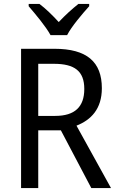

<svg xmlns="http://www.w3.org/2000/svg" viewBox="-20 -1030 603 984"><path d="M239 -850H324C347 -895 402 -959 437 -998V-1010H382C347 -982 316 -954 281 -917C249 -952 213 -987 182 -1010H127V-998C163 -956 215 -894 239 -850ZM259 -780H88V-66H176V-362H292L448 -66H549L372 -386C446 -415 502 -471 502 -578C502 -713 425 -780 259 -780ZM256 -703C362 -703 412 -666 412 -574C412 -483 364 -436 263 -436H176V-703Z"/></svg>

Font: Noto Sans Malayalam UI SemiCondensed
Style: Regular
Weight: 400
Width: 4
Designer: Jelle Bosma - Monotype Design Team
Foundry: Monotype Imaging Inc.
Version: Version 2.104